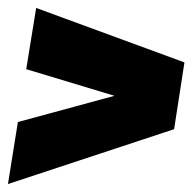

<svg xmlns="http://www.w3.org/2000/svg" viewBox="-20 -554 494 483"><path d="M418 -229 0 -91 25 -247 268 -313 46 -380 71 -534 444 -397Z"/></svg>

Font: Georama Semi Condensed Black
Style: Italic
Weight: 900
Width: 4
Italic angle: -9°
Designer: Jean-Baptiste Levee
Foundry: Production Type
Version: Version 1.000